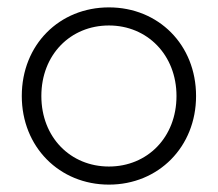

<svg xmlns="http://www.w3.org/2000/svg" viewBox="-20 -490 590 520"><path d="M39 -230C39 -92 141 10 275 10C409 10 511 -92 511 -230C511 -369 409 -470 275 -470C141 -470 39 -369 39 -230ZM92 -230C92 -342 171 -421 275 -421C379 -421 458 -341 458 -230C458 -118 379 -39 275 -39C171 -39 92 -118 92 -230Z"/></svg>

Font: Jost Light
Style: Regular
Weight: 300
Version: Version 3.710